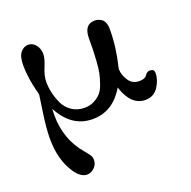

<svg xmlns="http://www.w3.org/2000/svg" viewBox="-126 -579 955 960"><g transform="rotate(-20 351.5 -99.5)"><path d="M64 22Q64 -31 76.5 -114.5Q89 -198 89 -201Q89 -206 82.5 -230Q76 -254 70 -291.5Q64 -329 64 -367Q64 -414 81.5 -434.5Q99 -455 121 -455Q146 -455 162 -434.5Q178 -414 178 -386Q178 -362 161 -321.5Q144 -281 144 -249Q144 -221 150.5 -191.5Q157 -162 171 -131.5Q185 -101 214 -81.5Q243 -62 281 -62Q309 -62 331.5 -73.5Q354 -85 368.5 -101Q383 -117 393 -146Q403 -175 408 -198.5Q413 -222 415.5 -260Q418 -298 418.5 -320Q419 -342 419 -380Q419 -455 476 -455Q484 -455 492 -453Q500 -451 510 -445Q520 -439 526.5 -425Q533 -411 533 -391Q533 -336 526.5 -289.5Q520 -243 513.5 -216.5Q507 -190 507 -185Q507 -156 526.5 -125Q546 -94 584 -94Q614 -94 624 -110Q634 -126 650 -126Q673 -126 673 -105Q673 -68 649 -31.5Q625 5 580 5Q504 5 470 -101Q408 5 300 5Q188 5 126 -113Q125 -102 125 -79Q125 50 204 142Q231 173 234 187Q235 192 235 198Q235 222 217.5 239Q200 256 178 256Q137 256 100.5 188.5Q64 121 64 22Z"/></g></svg>

Font: CMU Serif
Style: Bold
Weight: 700
Version: Version 0.7.0